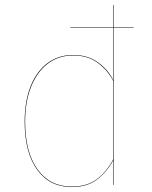

<svg xmlns="http://www.w3.org/2000/svg" viewBox="-20 -750 617 779"><path d="M522 -640V-638H442V0H440V-100Q411 -49 371.5 -20Q332 9 271 9Q182 9 131 -61Q80 -131 80 -257Q80 -337 103.5 -398Q127 -459 171.5 -493Q216 -527 277 -527Q336 -527 377.5 -497Q419 -467 440 -424V-638H265V-640H440V-730H442V-640ZM440 -104V-421Q417 -465 376.5 -495Q336 -525 277 -525Q217 -525 173 -491Q129 -457 105.5 -396.5Q82 -336 82 -257Q82 -132 132.5 -62.5Q183 7 271 7Q332 7 371.5 -22Q411 -51 440 -104Z"/></svg>

Font: FiraGO Two
Style: Regular
Weight: 100
Designer: bBox Type
Foundry: bBox Type GmbH
Version: Version 1.001